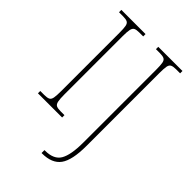

<svg xmlns="http://www.w3.org/2000/svg" viewBox="-276 -818 1162 1162"><g transform="rotate(45 305.0 -237.0)"><path d="M45 0V-20H79Q104 -20 116 -26Q128 -32 131.5 -51Q135 -70 135 -108V-606Q135 -645 131.5 -663.5Q128 -682 116 -688Q104 -694 79 -694H45V-714H252V-694H219Q194 -694 182.5 -688Q171 -682 167 -663.5Q163 -645 163 -606V-108Q163 -70 167 -51Q171 -32 182.5 -26Q194 -20 219 -20H252V0ZM316 240V215H321Q396 215 423 168.5Q450 122 450 17V-606Q450 -645 446.5 -663.5Q443 -682 431 -688Q419 -694 394 -694H361V-714H568V-694H534Q509 -694 497 -688Q485 -682 481.5 -663.5Q478 -645 478 -606V16Q478 139 441.5 189.5Q405 240 319 240Z"/></g></svg>

Font: Noto Serif Tamil SemiCondensed Thin
Style: Italic
Weight: 100
Width: 4
Italic angle: -12°
Designer: Indian Type Foundry, Tom Grace, and the Monotype Design Team
Foundry: Monotype Imaging Inc.
Version: Version 2.003; ttfautohint (v1.8.4.7-5d5b)